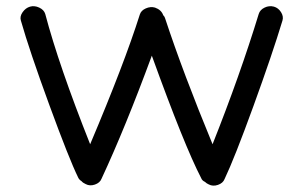

<svg xmlns="http://www.w3.org/2000/svg" viewBox="-20 -565 959 607"><path d="M640 18Q633 15 628 10Q619 6 616 -2Q563 -104 460 -389Q376 -161 301 0Q296 13 280 18.5Q264 24 251 17Q242 13 238 8Q230 3 227 -4Q199 -61 136 -233Q73 -405 46 -500Q42 -513 51.5 -526.5Q61 -540 75 -544Q89 -548 104 -541Q119 -534 123 -521Q166 -358 265 -109Q373 -364 422 -519Q426 -532 441 -538.5Q456 -545 470 -541Q490 -534 496 -517Q501 -512 502 -507Q559 -334 652 -109Q739 -328 798 -521Q802 -534 816.5 -541Q831 -548 846 -544Q860 -540 868.5 -526.5Q877 -513 873 -500Q841 -394 781 -229Q721 -64 690 1Q685 14 669 19.5Q653 25 640 18Z"/></svg>

Font: Hoogli Semibold
Style: Regular
Weight: 600
Designer: Anand Singh Naorem
Foundry: Brand New Type
Version: Version 1.00 b007